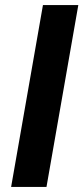

<svg xmlns="http://www.w3.org/2000/svg" viewBox="-20 -740 330 760"><path d="M24 0 150 -720H290L164 0Z"/></svg>

Font: DM Sans 9pt ExtraBold
Style: Italic
Weight: 800
Italic angle: -10°
Version: Version 4.004;gftools[0.9.30]